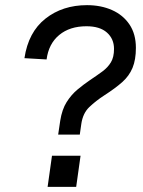

<svg xmlns="http://www.w3.org/2000/svg" viewBox="-20 -726 556 746"><path d="M206 -203 214 -257Q221 -301 239 -329.5Q257 -358 281 -378Q305 -398 330 -415Q357 -433 378 -448.5Q399 -464 411 -484Q423 -504 423 -536Q423 -575 395.5 -599.5Q368 -624 316 -624Q251 -624 210 -590Q169 -556 161 -495L75 -500Q90 -601 156.5 -653.5Q223 -706 318 -706Q372 -706 415 -687Q458 -668 483 -631Q508 -594 508 -540Q508 -494 495 -462.5Q482 -431 455 -407Q428 -383 386 -356Q352 -334 327 -310Q302 -286 296 -245L290 -203ZM165 0 182 -121H293L276 0Z"/></svg>

Font: Hanken Grotesk Medium
Style: Italic
Weight: 500
Italic angle: -8°
Designer: Alfredo Marco Pradil
Foundry: Hanken Design Co.
Version: Version 3.013